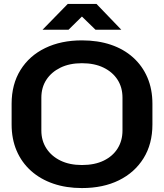

<svg xmlns="http://www.w3.org/2000/svg" viewBox="-20 -944 833 975"><path d="M396 11Q316 11 250.5 -11.5Q185 -34 137.5 -76.5Q90 -119 64.5 -178.5Q39 -238 39 -312V-417Q39 -516 84 -588.5Q129 -661 209.5 -700Q290 -739 396 -739Q477 -739 542.5 -717Q608 -695 655.5 -652.5Q703 -610 728.5 -550.5Q754 -491 754 -417V-312Q754 -213 709 -140.5Q664 -68 584 -28.5Q504 11 396 11ZM396 -106Q461 -106 507 -128.5Q553 -151 577.5 -190.5Q602 -230 602 -281V-448Q602 -500 577 -539Q552 -578 506 -600.5Q460 -623 396 -623Q333 -623 287 -600.5Q241 -578 215.5 -539Q190 -500 190 -448V-281Q190 -230 215.5 -190.5Q241 -151 287 -128.5Q333 -106 396 -106ZM196 -793 324 -924H470L596 -793H465L396 -860L328 -793Z"/></svg>

Font: Hubot Sans Condensed ExtraLight SemiBold
Style: Regular
Weight: 600
Version: Version 2.000